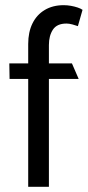

<svg xmlns="http://www.w3.org/2000/svg" viewBox="-20 -722 339 742"><path d="M17 -417H89V0H169V-417H284L258 -477H169V-548Q169 -584 184.5 -607.5Q200 -631 237 -631Q247 -631 260 -627.5Q273 -624 281 -621L299 -684Q292 -689 280 -693Q268 -697 254 -699.5Q240 -702 226 -702Q184 -702 153 -683.5Q122 -665 105.5 -631.5Q89 -598 89 -552V-477H16Z"/></svg>

Font: Catamaran
Style: Regular
Weight: 400
Designer: Pria Ravichandran
Version: Version 2.000